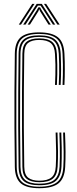

<svg xmlns="http://www.w3.org/2000/svg" viewBox="-20 -973 403 999"><path d="M184.5 6.2Q117.2 6.2 87.8 -19.5Q58.2 -45.2 57.2 -104.8Q55.8 -214.8 55.2 -308.2Q54.8 -401.8 55.2 -494.2Q55.8 -586.8 57.2 -693.8Q58 -753 87.4 -778.8Q116.8 -804.5 183.5 -804.5Q249.2 -804.5 280.8 -779.6Q312.2 -754.8 315.2 -693.5Q316.5 -671.2 316.9 -651.2Q317.2 -631.2 317.2 -612.1Q317.2 -593 316.8 -573.2Q316.2 -553.5 315.2 -531.2H305.5Q306.8 -558.5 307.2 -584.4Q307.8 -610.2 307.4 -637Q307 -663.8 305.5 -693.2Q302.8 -750.2 273.4 -773.4Q244 -796.5 183.5 -796.5Q122.2 -796.5 95 -772.6Q67.8 -748.8 67 -693.5Q65.8 -591 65.1 -497.5Q64.5 -404 65 -308.5Q65.5 -213 67 -104.8Q67.8 -48.5 95.8 -25Q123.8 -1.5 184.5 -1.5Q247 -1.5 276.8 -25Q306.5 -48.5 309.5 -104.8Q311.8 -146 311.2 -185.5Q310.8 -225 308.5 -283.5H318.2Q320.8 -221 321 -182.1Q321.2 -143.2 319.2 -104.8Q316.2 -45.5 285.1 -19.6Q254 6.2 184.5 6.2ZM184.5 -9.2Q127.8 -9.2 102.8 -31.5Q77.8 -53.8 76.8 -104.8Q75.2 -214.2 74.8 -307.8Q74.2 -401.2 74.9 -493.9Q75.5 -586.5 76.8 -693.5Q77.5 -744.8 102.5 -766.9Q127.5 -789 183.5 -789Q242.8 -789 268 -766Q293.2 -743 295.8 -692.5Q296.8 -670.5 297.2 -650.9Q297.8 -631.2 297.8 -612.5Q297.8 -593.8 297.2 -573.9Q296.8 -554 295.5 -531.2H285.8Q287.5 -564.2 287.9 -590.5Q288.2 -616.8 287.8 -641Q287.2 -665.2 286 -692.5Q283.8 -739 260.5 -760Q237.2 -781 183.5 -781Q134 -781 110.6 -761.4Q87.2 -741.8 86.5 -693.5Q85.5 -604.2 84.8 -511.9Q84 -419.5 84.4 -319.1Q84.8 -218.8 86.5 -104.8Q87.5 -56.8 110.9 -37Q134.2 -17.2 184.5 -17.2Q239.5 -17.2 263.5 -38.1Q287.5 -59 290 -105.8Q291.2 -132.8 291.5 -158.8Q291.8 -184.8 291.1 -214.6Q290.5 -244.5 289 -283.5H298.8Q300.8 -235.8 301.1 -204.9Q301.5 -174 301.1 -151.4Q300.8 -128.8 299.8 -105.8Q297.2 -56.2 271.9 -32.8Q246.5 -9.2 184.5 -9.2ZM184.5 -25Q140.8 -25 118.9 -42.5Q97 -60 96.5 -104.8Q95.2 -202.2 94.6 -299.5Q94 -396.8 94.5 -495.1Q95 -593.5 96.5 -693.5Q97 -738.2 118.6 -755.8Q140.2 -773.2 183.5 -773.2Q230.8 -773.2 252.2 -754.2Q273.8 -735.2 276 -691.5Q277.5 -662.5 278 -637Q278.5 -611.5 278 -586Q277.5 -560.5 276 -531.2H266.2Q267.5 -557.8 268.1 -583.6Q268.8 -609.5 268.4 -636.1Q268 -662.8 266.2 -691.5Q264.2 -731.5 244.6 -748.4Q225 -765.2 183.5 -765.2Q146.5 -765.2 126.6 -749.9Q106.8 -734.5 106.2 -692.5Q105 -599.8 104.2 -503.4Q103.5 -407 104 -307.5Q104.5 -208 106.2 -105.8Q106.8 -63.8 127 -48.2Q147.2 -32.8 184.5 -32.8Q226.5 -32.8 247.4 -49.4Q268.2 -66 270.2 -106.8Q272.5 -147.2 272 -186.2Q271.5 -225.2 269.5 -283.5H279.2Q281.2 -225.2 281.8 -186Q282.2 -146.8 280 -106.8Q277.8 -63 255.6 -44Q233.5 -25 184.5 -25ZM77.8 -845 147.8 -952.8H159.5L89.2 -845ZM100.8 -845 170.8 -952.8H197.5L267.2 -845H255.5L202.2 -927.5L191 -944H177.2L165.8 -927.2L112.8 -845ZM124 -845 172.2 -921 179.8 -935H188.5L196 -921L244.2 -845H232.5L188 -915.5L185.2 -924.2H183L180.2 -915.5L135.8 -845ZM278.8 -845 208.8 -952.8H220.2L290.5 -845Z"/></svg>

Font: Big Shoulders Inline Text ExtraLight
Style: Regular
Weight: 250
Version: Version 2.002